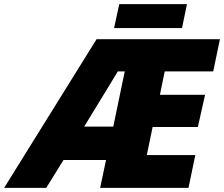

<svg xmlns="http://www.w3.org/2000/svg" viewBox="-81 -902 1076 922"><path d="M-61 0 382.8 -713.9H975.1L942.9 -559.1H710L687 -446.8H903.8L869.1 -292H651.9L624 -157.2H856.9L824.2 0H399.9L428.2 -133.8H224.1L141.1 0ZM323.2 -293.9H462.9L518.1 -559.1H484.9ZM466.8 -767.1 491.7 -882.3H816.9L793 -767.1Z"/></svg>

Font: Open Sans ExtraBold
Style: Italic
Weight: 800
Italic angle: -12°
Designer: Monotype Design Team
Foundry: Monotype Imaging Inc.
Version: Version 3.000; ttfautohint (v1.8.4)